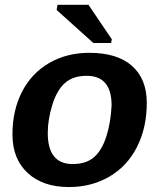

<svg xmlns="http://www.w3.org/2000/svg" viewBox="-20 -753 651 783"><path d="M578.6 -333.5Q578.6 -232.4 538.8 -153.8Q499 -75.2 426 -32.7Q353 9.8 261.2 9.8Q154.8 9.8 92.8 -47.6Q30.8 -105 30.8 -204.6Q30.8 -302.7 69.6 -378.4Q108.4 -454.1 180.2 -495.8Q252 -537.6 343.8 -537.6Q458.5 -537.6 518.6 -484.1Q578.6 -430.7 578.6 -333.5ZM435.1 -323.2Q435.1 -443.8 333.5 -443.8Q277.8 -443.8 244.9 -414.6Q211.9 -385.3 193.4 -325.4Q174.8 -265.6 174.8 -210.4Q174.8 -84 276.4 -84Q331.1 -84 363 -111.6Q395 -139.2 413.3 -195.3Q431.6 -251.5 435.1 -323.2ZM360.8 -577.6 210.9 -712.4 214.8 -733.4H340.8L436 -592.8L433.1 -577.6Z"/></svg>

Font: Liberation Sans
Style: Bold Italic
Weight: 700
Italic angle: -12°
Designer: Steve Matteson
Foundry: Ascender Corporation
Version: Version 2.1.5